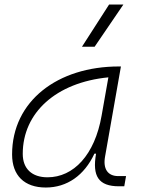

<svg xmlns="http://www.w3.org/2000/svg" viewBox="-20 -815 626 845"><path d="M181.6 10.3C274.9 10.3 351.1 -43 395.5 -138.7H402.8C385.3 -39.6 413.6 4.9 503.9 4.9H526.9L534.7 -40H500.5C454.1 -40 432.6 -71.8 442.4 -126L512.2 -522.5H503.4C233.4 -522.5 33.2 -370.1 33.2 -135.3C33.2 -43 86.9 10.3 181.6 10.3ZM189 -34.7C120.6 -34.7 80.1 -72.3 80.1 -137.7C80.1 -319.3 227.1 -452.1 457 -474.6L427.2 -306.2C397 -132.8 303.7 -34.7 189 -34.7ZM340.8 -609.4H396.5L522.9 -794.9H460Z"/></svg>

Font: Cascadia Code PL ExtraLight
Style: Italic
Weight: 200
Italic angle: -10°
Monospace: yes
Designer: Aaron Bell
Foundry: Saja Typeworks
Version: Version 2404.023